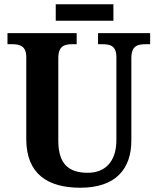

<svg xmlns="http://www.w3.org/2000/svg" viewBox="-20 -869 738 899"><path d="M241 -772H511V-849H241ZM356 10C522 10 595 -78 595 -211V-597C595 -654 624 -662 662 -662H683V-714H439V-662H459C497 -662 525 -654 525 -601V-213C525 -112 472 -60 391 -60C306 -60 253 -97 253 -210V-597C253 -654 282 -662 319 -662H339V-714H15V-662H36C73 -662 103 -654 103 -601V-218C103 -54 204 10 356 10Z"/></svg>

Font: Noto Serif Ethiopic SemiCondensed
Style: Bold
Weight: 700
Width: 4
Designer: Monotype Design Team
Foundry: Monotype Imaging Inc.
Version: Version 2.102